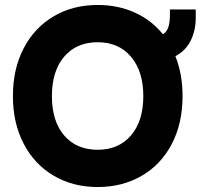

<svg xmlns="http://www.w3.org/2000/svg" viewBox="-20 -735 808 773"><path d="M32 -348Q32 -457 75 -540Q118 -623 195.5 -669Q273 -715 373 -715Q455 -715 522.5 -684.5Q590 -654 636 -597Q664 -613 664 -672V-697H768V-663Q768 -612 747.5 -571Q727 -530 686 -509Q715 -437 715 -348Q715 -239 672 -156Q629 -73 551 -27.5Q473 18 373 18Q273 18 195.5 -28Q118 -74 75 -157Q32 -240 32 -348ZM557 -348Q557 -448 507.5 -506.5Q458 -565 373 -565Q288 -565 238.5 -507Q189 -449 189 -348Q189 -247 238.5 -189.5Q288 -132 373 -132Q458 -132 507.5 -190Q557 -248 557 -348Z"/></svg>

Font: Hanken Grotesk Black
Style: Regular
Weight: 900
Designer: Alfredo Marco Pradil
Foundry: Hanken Design Co.
Version: Version 3.014